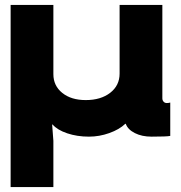

<svg xmlns="http://www.w3.org/2000/svg" viewBox="-20 -540 732 777"><path d="M23 -520H196V-240Q196 -193 232 -164Q268 -135 327 -135Q388 -135 426 -164.5Q464 -194 464 -242V-520H637V-142Q637 -134 642 -128.5Q647 -123 655 -123Q663 -123 669 -125V10Q656 13 593 13Q554 13 525.5 -1.5Q497 -16 489 -39H487Q463 -16 422.5 -1.5Q382 13 340 13Q292 13 252 -0.5Q212 -14 193 -36H191L196 30V217H23Z"/></svg>

Font: Non Bureau Extended
Style: Bold
Weight: 700
Width: 7
Designer: Jona Saucedo
Foundry: Non Foundry
Version: Version 1.000; ttfautohint (v1.8.4)